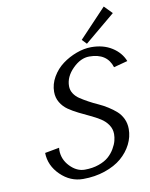

<svg xmlns="http://www.w3.org/2000/svg" viewBox="-99 -994 842 1076"><g transform="rotate(-10 322.0 -456.0)"><path d="M101.1 0ZM566.9 -921.9 610.8 -877 438 -732.9 413.1 -759.3ZM585.9 -222.2Q585.9 -177.2 564.9 -135.5Q543.9 -93.8 506.1 -61.5Q468.3 -29.3 410.9 -9.8Q353.5 9.8 286.1 9.8Q213.4 9.8 158 -44.4Q102.5 -98.6 101.1 -170.9L183.1 -186Q183.1 -184.1 182.6 -179.4Q182.1 -174.8 182.1 -172.9Q182.1 -119.6 220.2 -79.8Q258.3 -40 304.2 -40Q348.6 -40 384 -52.5Q419.4 -64.9 440.7 -83.7Q461.9 -102.5 475.8 -126.2Q489.7 -149.9 494.9 -170.2Q500 -190.4 500 -208Q500 -237.3 483.9 -261Q467.8 -284.7 442.4 -300.8Q417 -316.9 386 -331.3Q355 -345.7 324 -361.1Q293 -376.5 267.6 -394Q242.2 -411.6 226.1 -438.5Q210 -465.3 210 -499Q210 -543 233.4 -583.3Q256.8 -623.5 293.2 -650.6Q329.6 -677.7 373.3 -693.8Q417 -710 458 -710Q526.4 -710 575.4 -679Q624.5 -647.9 644 -598.1L564.9 -577.1Q539.1 -660.2 438 -660.2Q388.7 -660.2 343.3 -614.7Q297.9 -569.3 297.9 -516.1Q297.9 -493.2 310.3 -473.9Q322.8 -454.6 343 -441.2Q363.3 -427.7 389.2 -413.6Q415 -399.4 441.9 -387.5Q468.8 -375.5 494.6 -359.1Q520.5 -342.8 540.8 -324.7Q561 -306.6 573.5 -280.3Q585.9 -253.9 585.9 -222.2Z"/></g></svg>

Font: Pfennig
Style: Italic
Weight: 500
Italic angle: -13°
Version: Version 20120410 ; ttfautohint (v0.8)